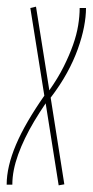

<svg xmlns="http://www.w3.org/2000/svg" viewBox="-32 -554 278 576"><path d="M207 -530H226Q226 -504 220 -473Q214 -442 201.5 -407Q189 -372 169 -335.5Q149 -299 120 -261L161 -1L144 2L105 -244Q86 -216 70.5 -190Q55 -164 43 -139Q31 -114 22.5 -90.5Q14 -67 9.5 -44.5Q5 -22 5 0H-12Q-12 -27 -5 -57Q2 -87 16 -120Q30 -153 51.5 -190Q73 -227 101 -267L59 -530L76 -534L116 -283Q142 -320 159 -354Q176 -388 187 -419Q198 -450 202.5 -478Q207 -506 207 -530Z"/></svg>

Font: Georama ExtraCondensed Thin
Style: Italic
Weight: 100
Width: 2
Italic angle: -9°
Designer: Jean-Baptiste Levee
Foundry: Production Type
Version: Version 1.001